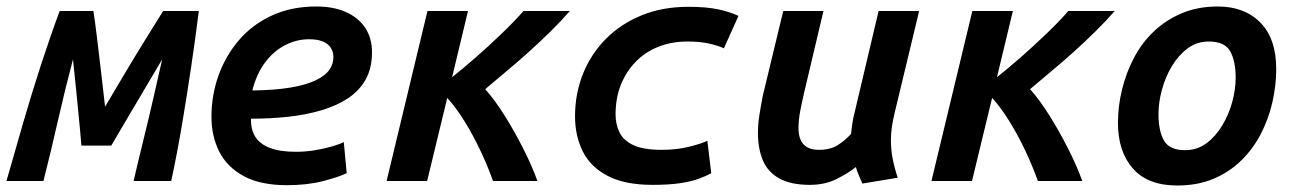

<svg xmlns="http://www.w3.org/2000/svg" viewBox="-51 -558 3991 592"><path d="M-31 0Q-7 -85 20 -178Q47 -271 76 -360Q105 -449 133 -524H237Q242 -492 248 -442.5Q254 -393 260.5 -337.5Q267 -282 273 -229Q307 -287 340 -342Q373 -397 402.5 -444.5Q432 -492 452 -524H562Q551 -436 538 -349Q525 -262 510.5 -175.5Q496 -89 477 0H361Q375 -61 390.5 -123.5Q406 -186 420.5 -249.5Q435 -313 449 -375Q424 -332 398.5 -289.5Q373 -247 347 -202.5Q321 -158 292 -109H200Q196 -158 191.5 -202Q187 -246 183 -288.5Q179 -331 174 -375Q149 -280 127.5 -185.5Q106 -91 83 0Z M834 13Q752 13 700.5 -15Q649 -43 625 -90.5Q601 -138 601 -198Q601 -265 623 -326Q645 -387 686.5 -435Q728 -483 788 -510.5Q848 -538 924 -538Q978 -538 1016.5 -520.5Q1055 -503 1075.5 -471.5Q1096 -440 1096 -397Q1096 -348 1076.5 -313Q1057 -278 1022 -255Q987 -232 940 -218Q893 -204 838 -198Q783 -192 723 -192Q722 -159 736 -136.5Q750 -114 781 -102Q812 -90 861 -90Q892 -90 921.5 -95Q951 -100 974.5 -107Q998 -114 1009 -120L1018 -24Q993 -12 944.5 0.5Q896 13 834 13ZM727 -279Q797 -280 844.5 -288Q892 -296 921.5 -310Q951 -324 964 -342Q977 -360 977 -382Q977 -398 969 -410.5Q961 -423 944.5 -430Q928 -437 902 -437Q863 -437 827.5 -418.5Q792 -400 766 -365Q740 -330 727 -279Z M1141 0 1267 -524H1392L1343 -320Q1376 -346 1416.5 -381.5Q1457 -417 1496.5 -455Q1536 -493 1563 -524H1706Q1680 -494 1647 -461.5Q1614 -429 1579 -397.5Q1544 -366 1509 -337Q1474 -308 1445 -283Q1474 -251 1505 -201.5Q1536 -152 1563 -98.5Q1590 -45 1606 0H1469Q1454 -43 1431 -92Q1408 -141 1381 -184.5Q1354 -228 1328 -256L1266 0Z M1961 12Q1875 12 1822 -16Q1769 -44 1745.5 -92Q1722 -140 1722 -199Q1722 -270 1747 -331.5Q1772 -393 1818 -439Q1864 -485 1928 -511Q1992 -537 2071 -537Q2126 -537 2162 -529.5Q2198 -522 2226 -509L2181 -409Q2164 -417 2136 -423.5Q2108 -430 2069 -430Q2020 -430 1979.5 -414Q1939 -398 1909.5 -368Q1880 -338 1863.5 -297Q1847 -256 1847 -205Q1847 -175 1859 -150Q1871 -125 1902 -110.5Q1933 -96 1989 -96Q2035 -96 2073.5 -105.5Q2112 -115 2130 -124L2142 -24Q2126 -15 2102.5 -6.5Q2079 2 2045 7Q2011 12 1961 12Z M2446 12Q2387 12 2351.5 -8Q2316 -28 2301 -64Q2286 -100 2286 -148Q2286 -175 2290.5 -203.5Q2295 -232 2301 -263L2364 -524H2488L2429 -275Q2422 -245 2416.5 -216.5Q2411 -188 2411 -164Q2411 -143 2417 -128Q2423 -113 2437 -104.5Q2451 -96 2474 -96Q2509 -96 2532 -110.5Q2555 -125 2573 -145Q2575 -162 2577 -177Q2579 -192 2584 -211L2658 -524H2783L2707 -208Q2702 -187 2699 -167Q2696 -147 2696 -126Q2696 -96 2701.5 -68Q2707 -40 2717 -10L2608 8Q2604 -1 2597 -17.5Q2590 -34 2588 -43Q2566 -25 2529.5 -6.5Q2493 12 2446 12Z M2821 0 2947 -524H3072L3023 -320Q3056 -346 3096.5 -381.5Q3137 -417 3176.5 -455Q3216 -493 3243 -524H3386Q3360 -494 3327 -461.5Q3294 -429 3259 -397.5Q3224 -366 3189 -337Q3154 -308 3125 -283Q3154 -251 3185 -201.5Q3216 -152 3243 -98.5Q3270 -45 3286 0H3149Q3134 -43 3111 -92Q3088 -141 3061 -184.5Q3034 -228 3008 -256L2946 0Z M3579 14Q3488 14 3442 -38.5Q3396 -91 3396 -179Q3396 -230 3408.5 -281.5Q3421 -333 3445 -379Q3469 -425 3506 -460.5Q3543 -496 3592.5 -517Q3642 -538 3704 -538Q3786 -538 3835 -488.5Q3884 -439 3884 -345Q3884 -294 3872 -242Q3860 -190 3836 -144Q3812 -98 3775.5 -62.5Q3739 -27 3690 -6.5Q3641 14 3579 14ZM3603 -95Q3640 -95 3668.5 -116Q3697 -137 3717.5 -171Q3738 -205 3748.5 -244Q3759 -283 3759 -318Q3759 -370 3742 -400Q3725 -430 3676 -430Q3639 -430 3610.5 -408.5Q3582 -387 3562 -353.5Q3542 -320 3531.5 -281Q3521 -242 3521 -206Q3521 -154 3538 -124.5Q3555 -95 3603 -95Z"/></svg>

Font: Ubuntu Sans Mono SemiBold
Style: Italic
Weight: 600
Italic angle: -13.5°
Monospace: yes
Designer: Dalton Maag Ltd
Foundry: Dalton Maag Ltd
Version: Version 1.006